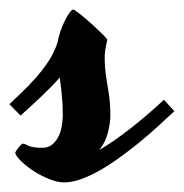

<svg xmlns="http://www.w3.org/2000/svg" viewBox="-52 -354 387 404"><path d="M-32.2 -134.8Q-21 -145.5 -6.6 -159.2Q7.8 -172.9 22.2 -189Q36.6 -205.1 49.1 -223.6Q61.5 -242.2 68.8 -263.7Q70.8 -274.9 75 -287.4Q79.1 -299.8 84.2 -310.1Q89.4 -320.3 94.2 -327.1Q99.1 -334 103 -334Q108.9 -330.6 120.6 -321Q132.3 -311.5 144 -300.8Q155.8 -290 164.8 -281Q173.8 -272 173.8 -270Q168 -247.6 168.2 -229.5Q168.5 -211.4 171.1 -193.8Q173.8 -176.3 177 -156.5Q180.2 -136.7 180.2 -110.8Q180.2 -95.2 175 -75Q169.9 -54.7 157.2 -38.6Q182.1 -53.2 206.5 -71.5Q231 -89.8 250 -106Q272.5 -125 293 -144L314.9 -120.1Q298.8 -105 280 -87.9Q261.2 -70.8 241 -54.2Q220.7 -37.6 199.7 -22.5Q178.7 -7.3 158.2 4.4Q137.7 16.1 118.7 22.9Q99.6 29.8 83 29.8Q68.8 29.8 51.8 22.9Q34.7 16.1 19.5 6.3Q4.4 -3.4 -6.8 -14.2Q-18.1 -24.9 -20 -32.2Q-20 -33.2 -18.1 -36.4Q-16.1 -39.6 -13.4 -43Q-10.7 -46.4 -8.1 -49.1Q-5.4 -51.8 -3.9 -51.8Q-1 -51.8 7.8 -47.4Q16.6 -43 37.1 -43Q48.3 -43 56.4 -48.8Q64.5 -54.7 69.8 -64.5Q75.2 -74.2 77.6 -86.9Q80.1 -99.6 80.1 -113.8Q80.1 -134.3 78.1 -153.6Q76.2 -172.9 73.7 -190.9Q65.4 -181.2 54.7 -170.4Q43.9 -159.7 33 -149.2Q22 -138.7 11 -128.7Q0 -118.7 -8.8 -110.8L-32.2 -134.8Z"/></svg>

Font: Yesteryear
Style: Regular
Weight: 400
Designer: Astigmatic (AOETI)
Foundry: Astigmatic (AOETI)
Version: Version 1.000